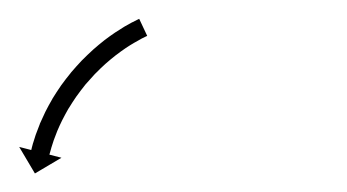

<svg xmlns="http://www.w3.org/2000/svg" viewBox="-28 -279 369 204"><path d="M126.6 -240C127.2 -240.3 127.8 -240.6 128.4 -240.9L119.9 -259C119.3 -258.7 118.7 -258.4 118.1 -258.1C118.1 -258.1 118.1 -258.1 118 -258.1C118 -258.1 118 -258.1 118 -258.1C116.2 -257.2 114.5 -256.3 112.8 -255.4C112.8 -255.4 112.7 -255.4 112.7 -255.4C112.7 -255.4 112.6 -255.4 112.6 -255.4C110 -254 107.3 -252.5 104.7 -251C104.7 -251 104.6 -250.9 104.6 -250.9C104.6 -250.9 104.5 -250.9 104.5 -250.9C101.2 -248.9 97.9 -246.8 94.6 -244.6C94.6 -244.6 94.5 -244.6 94.5 -244.6C94.4 -244.5 94.4 -244.5 94.4 -244.5C90.6 -241.9 86.8 -239.2 83.1 -236.4C83.1 -236.4 83.1 -236.4 83.1 -236.3C83 -236.3 83 -236.3 83 -236.3C78.9 -233.1 75 -229.8 71.1 -226.4C71.1 -226.4 71 -226.4 71 -226.3C70.9 -226.3 70.9 -226.2 70.9 -226.2C66.8 -222.5 62.9 -218.7 59 -214.8C59 -214.8 58.9 -214.8 58.9 -214.7C58.8 -214.7 58.8 -214.6 58.8 -214.6C54.9 -210.5 51.1 -206.2 47.4 -201.9C47.4 -201.9 47.4 -201.9 47.3 -201.8C47.3 -201.8 47.3 -201.7 47.3 -201.7C43.7 -197.3 40.2 -192.8 36.9 -188.2C36.9 -188.2 36.8 -188.1 36.8 -188.1C36.8 -188 36.7 -187.9 36.7 -187.9C33.6 -183.4 30.6 -178.8 27.7 -174.1C27.7 -174.1 27.7 -174 27.7 -174C27.6 -173.9 27.6 -173.8 27.6 -173.8C25 -169.4 22.5 -164.8 20.2 -160.2C20.2 -160.2 20.2 -160.2 20.1 -160.1C20.1 -160.1 20.1 -160 20.1 -160C18.1 -155.9 16.2 -151.6 14.3 -147.4C14.3 -147.4 14.3 -147.3 14.3 -147.3C14.3 -147.2 14.3 -147.2 14.3 -147.2C12.8 -143.5 11.4 -139.9 10.1 -136.2C10.1 -136.2 10.1 -136.2 10.1 -136.1C10.1 -136.1 10 -136 10 -136C9.1 -133.2 8.2 -130.3 7.3 -127.4C7.3 -127.4 7.3 -127.4 7.3 -127.3C7.3 -127.3 7.2 -127.3 7.2 -127.3C6.7 -125.4 6.2 -123.5 5.7 -121.7C5.7 -121.7 5.7 -121.6 5.7 -121.6C5.7 -121.6 5.7 -121.6 5.7 -121.6C5.5 -120.9 5.3 -120.3 5.2 -119.6L-7.6 -122.9L9.1 -94.7L37.3 -111.4L24.5 -114.7C24.7 -115.3 24.9 -116 25 -116.6C25 -116.6 25 -116.6 25 -116.6C25 -116.5 25 -116.5 25 -116.5C25.5 -118.3 26 -120 26.5 -121.8C26.5 -121.8 26.5 -121.7 26.4 -121.7C26.4 -121.7 26.4 -121.6 26.4 -121.6C27.2 -124.3 28.1 -127 29 -129.7C29 -129.7 29 -129.6 29 -129.6C29 -129.5 28.9 -129.5 28.9 -129.5C30.2 -132.9 31.5 -136.4 32.8 -139.7C32.8 -139.7 32.8 -139.7 32.8 -139.6C32.8 -139.6 32.7 -139.5 32.7 -139.5C34.4 -143.5 36.2 -147.5 38.1 -151.3C38.1 -151.3 38.1 -151.3 38.1 -151.2C38 -151.2 38 -151.1 38 -151.1C40.2 -155.4 42.5 -159.7 44.9 -163.9C44.9 -163.9 44.9 -163.8 44.9 -163.7C44.8 -163.7 44.8 -163.6 44.8 -163.6C47.5 -168 50.3 -172.4 53.2 -176.6C53.2 -176.6 53.2 -176.6 53.2 -176.5C53.1 -176.5 53.1 -176.4 53.1 -176.4C56.2 -180.8 59.5 -185 62.8 -189.2C62.8 -189.2 62.8 -189.1 62.7 -189.1C62.7 -189 62.6 -189 62.6 -189C66.1 -193 69.7 -197 73.3 -200.9C73.3 -200.9 73.3 -200.8 73.3 -200.8C73.2 -200.8 73.2 -200.7 73.2 -200.7C76.8 -204.4 80.5 -208 84.4 -211.5C84.4 -211.5 84.3 -211.4 84.3 -211.4C84.2 -211.3 84.2 -211.3 84.2 -211.3C87.8 -214.5 91.6 -217.6 95.4 -220.6C95.4 -220.6 95.3 -220.5 95.3 -220.5C95.2 -220.5 95.2 -220.4 95.2 -220.4C98.6 -223 102.1 -225.6 105.7 -228C105.7 -228 105.7 -228 105.6 -228C105.6 -227.9 105.5 -227.9 105.5 -227.9C108.6 -229.9 111.7 -231.9 114.8 -233.7C114.8 -233.7 114.8 -233.7 114.7 -233.7C114.7 -233.7 114.7 -233.6 114.7 -233.6C117.1 -235 119.5 -236.4 122 -237.7C122 -237.7 122 -237.7 121.9 -237.7C121.9 -237.7 121.9 -237.7 121.9 -237.7C123.5 -238.5 125.1 -239.3 126.7 -240.1C126.7 -240.1 126.7 -240.1 126.7 -240.1C126.7 -240 126.6 -240 126.6 -240Z"/></svg>

Font: FRB American Cursive Just Arrows Extralight
Style: Italic
Weight: 200
Italic angle: -25°
Version: Version 2.0;Modular Font Editor K font №1